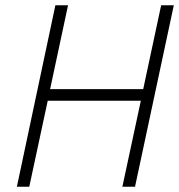

<svg xmlns="http://www.w3.org/2000/svg" viewBox="-20 -708 680 728"><path d="M44 0 190 -688H238L170 -370H523L591 -688H639L492 0H444L514 -326H161L91 0Z"/></svg>

Font: Saira Semi Condensed ExtraLight
Style: Italic
Weight: 200
Width: 4
Italic angle: -12°
Designer: Hector Gatti with collaboration of the Omnibus-Type team
Foundry: Omnibus-Type
Version: Version 1.001; ttfautohint (v1.8)